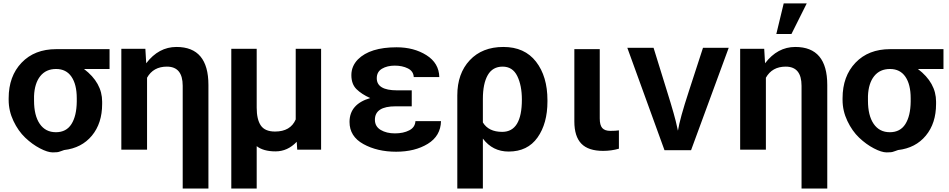

<svg xmlns="http://www.w3.org/2000/svg" viewBox="-20 -842 5512 1115"><path d="M30.3 -261.7V-271.5Q30.3 -399.4 105.5 -478Q180.7 -556.6 306.6 -556.6H616.2V-441.4H467.8Q573.2 -361.3 573.2 -252V-238.3Q573.2 -126 513.7 -54.2Q454.1 17.6 352.5 29.3Q343.8 32.2 335.9 35.2L324.2 39.1Q315.4 43 286.1 43Q256.8 43 211.9 19.5Q167 -3.9 126.5 -42.5Q85.9 -81.1 58.1 -139.6Q30.3 -198.2 30.3 -261.7ZM177.7 -257.8Q177.7 -170.9 210.9 -122.6Q244.1 -74.2 304.7 -74.2Q365.2 -74.2 395 -121.6Q424.8 -168.9 425.8 -252V-271.5Q425.8 -351.6 395 -396.5Q364.3 -441.4 305.7 -441.4Q247.1 -441.4 213.9 -399.9Q180.7 -358.4 177.7 -284.2Z M684.6 27.3V-558.6H824.2L829.1 -474.6Q901.4 -569.3 1004.9 -569.3Q1190.4 -569.3 1190.4 -348.6V252.9H1041V-343.8Q1041 -455.1 949.2 -455.1Q870.1 -455.1 834 -390.6V27.3Z M1323.2 252.9V-558.6H1470.7V-216.8Q1470.7 -148.4 1494.6 -113.3Q1518.6 -78.1 1577.1 -78.1Q1667 -78.1 1697.3 -148.4V-558.6H1844.7V27.3H1706.1L1703.1 -18.6Q1650.4 37.1 1580.1 37.1Q1509.8 37.1 1470.7 6.8V252.9Z M2009.8 -133.8Q2009.8 -237.3 2129.9 -272.5Q2080.1 -294.9 2050.3 -324.2Q2020.5 -353.5 2020.5 -405.8Q2020.5 -458 2058.6 -497.1Q2128.9 -567.4 2283.2 -567.4Q2383.8 -567.4 2456.5 -521.5Q2529.3 -475.6 2531.2 -394.5H2382.8Q2380.9 -428.7 2348.6 -444.8Q2316.4 -460.9 2272.5 -460.9Q2228.5 -460.9 2198.2 -442.9Q2168 -424.8 2168 -387.7Q2168 -317.4 2285.2 -317.4H2371.1V-224.6H2277.3Q2157.2 -224.6 2157.2 -146.5Q2157.2 -107.4 2190.9 -87.4Q2224.6 -67.4 2273.4 -67.4Q2322.3 -67.4 2356.4 -85Q2390.6 -102.5 2392.6 -138.7H2541Q2539.1 -52.7 2464.4 -6.8Q2389.6 39.1 2280.3 39.1Q2170.9 39.1 2090.3 -5.4Q2009.8 -49.8 2009.8 -133.8Z M2635.7 252.9V-288.1Q2635.7 -415 2708 -492.2Q2780.3 -569.3 2903.3 -569.3Q3026.4 -569.3 3092.8 -483.9Q3159.2 -398.4 3159.2 -259.8V-252.9Q3159.2 -125 3101.6 -43.5Q3043.9 38.1 2933.6 38.1Q2840.8 38.1 2784.2 -37.1V252.9ZM2784.2 -130.9Q2817.4 -76.2 2896.5 -76.2Q3010.7 -76.2 3010.7 -263.7Q3010.7 -345.7 2983.9 -400.4Q2957 -455.1 2898.9 -455.1Q2840.8 -455.1 2812.5 -405.8Q2784.2 -356.4 2784.2 -267.6Z M3315.4 -136.7V-556.6H3462.9V-154.3Q3462.9 -115.2 3477.5 -98.6Q3492.2 -82 3524.4 -82Q3556.6 -82 3574.2 -85V21.5Q3530.3 34.2 3482.4 34.2Q3396.5 34.2 3356 -7.8Q3315.4 -49.8 3315.4 -136.7Z M3623 -564.5H3775.4L3853.5 -312.5Q3900.4 -163.1 3912.1 -104.5L3917 -83Q3927.7 -151.4 3980.5 -312.5L4062.5 -564.5H4211.9L3993.2 30.3H3838.9Z M4278.3 27.3V-558.6H4418L4422.9 -474.6Q4495.1 -569.3 4598.6 -569.3Q4784.2 -569.3 4784.2 -348.6V252.9H4634.8V-343.8Q4634.8 -455.1 4543 -455.1Q4463.9 -455.1 4427.7 -390.6V27.3ZM4488.3 -644.5 4531.2 -822.3H4665L4576.2 -644.5Z M4873 -261.7V-271.5Q4873 -399.4 4948.2 -478Q5023.4 -556.6 5149.4 -556.6H5459V-441.4H5310.5Q5416 -361.3 5416 -252V-238.3Q5416 -126 5356.4 -54.2Q5296.9 17.6 5195.3 29.3Q5186.5 32.2 5178.7 35.2L5167 39.1Q5158.2 43 5128.9 43Q5099.6 43 5054.7 19.5Q5009.8 -3.9 4969.2 -42.5Q4928.7 -81.1 4900.9 -139.6Q4873 -198.2 4873 -261.7ZM5020.5 -257.8Q5020.5 -170.9 5053.7 -122.6Q5086.9 -74.2 5147.5 -74.2Q5208 -74.2 5237.8 -121.6Q5267.6 -168.9 5268.6 -252V-271.5Q5268.6 -351.6 5237.8 -396.5Q5207 -441.4 5148.4 -441.4Q5089.8 -441.4 5056.6 -399.9Q5023.4 -358.4 5020.5 -284.2Z"/></svg>

Font: GenEi M Gothic v2 Bold
Style: Regular
Weight: 700
Version: Version 2.0